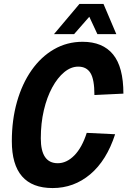

<svg xmlns="http://www.w3.org/2000/svg" viewBox="-20 -938 646 974"><path d="M247 16Q40 16 40 -222Q40 -329 66 -421Q92 -513 140 -581.5Q188 -650 254 -688Q320 -726 399 -726Q501 -726 553.5 -662Q606 -598 606 -463L459 -456Q459 -535 439 -567.5Q419 -600 377 -600Q340 -600 306 -572Q272 -544 245 -494.5Q218 -445 202.5 -379Q187 -313 187 -236Q187 -110 273 -110Q318 -110 357 -149.5Q396 -189 420 -264L564 -257Q521 -124 438 -54Q355 16 247 16ZM254 -765 383 -918H505L570 -765H474L433 -853L356 -765Z"/></svg>

Font: Geist Mono
Style: Bold Italic
Weight: 700
Italic angle: -12°
Monospace: yes
Designer: Basement.studio, Andrés Briganti, Mateo Zaragoza
Foundry: Basement.studio, Vercel, Andrés Briganti, Guido Ferreyra, Mateo Zaragoza
Version: Version 1.500; ttfautohint (v1.8.4.7-5d5b)